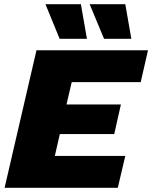

<svg xmlns="http://www.w3.org/2000/svg" viewBox="-20 -901 730 921"><path d="M368 -881 397 -715H266L198 -881ZM581 -881 610 -715H479L410 -881ZM2 0 155 -660H690L655 -507H324L299 -400H560L528 -258H267L243 -153H581L545 0Z"/></svg>

Font: Elaine Sans ExtraBold
Style: Italic
Weight: 800
Italic angle: -13°
Designer: Wei Huang
Foundry: Wei Huang
Version: Version 2.001;December 24, 2019;FontCreator 12.0.0.2547 64-b